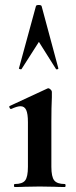

<svg xmlns="http://www.w3.org/2000/svg" viewBox="-20 -750 303 770"><path d="M39 -12Q70 -12 81 -26.5Q92 -41 92 -81V-260Q92 -294 85 -309Q78 -324 62 -324Q49 -324 25 -313H24Q20 -313 18 -318.5Q16 -324 19 -325L170 -395L173 -396Q178 -396 183 -391Q188 -386 188 -382V-360Q186 -320 186 -262V-81Q186 -41 197.5 -26.5Q209 -12 240 -12Q243 -12 243 -6Q243 0 240 0Q214 0 199 -1L139 -2L80 -1Q65 0 39 0Q36 0 36 -6Q36 -12 39 -12ZM214 -475Q214 -473 209.5 -472Q205 -471 204 -474L136 -582L67 -474Q66 -471 60.5 -472.5Q55 -474 56 -476L124 -725Q125 -730 135 -730Q146 -730 147 -725L214 -476Z"/></svg>

Font: Cormorant Garamond
Style: Bold
Weight: 700
Designer: Christian Thalmann (Catharsis Fonts)
Foundry: Catharsis Fonts
Version: Version 4.000